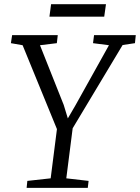

<svg xmlns="http://www.w3.org/2000/svg" viewBox="-20 -914 680 934"><path d="M109.5 0 113 -34 226.5 -46.5 257 -286 90 -694 33 -704 39 -743H261L256.5 -704L174.5 -694L290 -403.5L310 -338L347.5 -402.5L510 -694L432.5 -704L437.5 -743H640.5L636.5 -704L576.5 -695L333.5 -290L302.5 -46.5L411 -34L407 0ZM228.5 -893.5H495.5L487 -833H220.5Z"/></svg>

Font: Merriweather 24pt Light
Style: Italic
Weight: 300
Italic angle: -7.8°
Version: Version 2.101